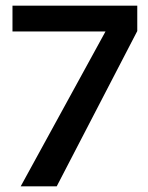

<svg xmlns="http://www.w3.org/2000/svg" viewBox="-20 -657 522 677"><path d="M53 0 352 -546H24V-637H464V-547.5L180 0Z"/></svg>

Font: Karla Medium
Style: Regular
Weight: 500
Designer: Jonathan Pinhorn
Version: Version 2.001